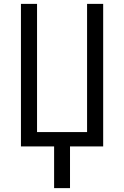

<svg xmlns="http://www.w3.org/2000/svg" viewBox="-20 -755 640 990"><path d="M259 215V0H88V-735H171V-74H429V-735H512V0H341V215Z"/></svg>

Font: Iosevka Meiseki Sans
Style: Regular
Weight: 400
Monospace: yes
Designer: Belleve Invis
Foundry: Belleve Invis
Version: Version 11.2.6; ttfautohint (v1.8.4)